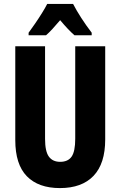

<svg xmlns="http://www.w3.org/2000/svg" viewBox="-20 -950 614 980"><path d="M517 -238Q517 -115 457.5 -52.5Q398 10 286 10Q176 10 117 -50.5Q58 -111 58 -235V-714H210V-241Q210 -177 229.5 -150.5Q249 -124 287 -124Q327 -124 345.5 -150.5Q364 -177 364 -242V-714H517ZM353 -930Q370 -897 394.5 -859Q419 -821 448 -783V-770H360Q344 -784 326 -803Q308 -822 287 -847Q266 -822 247.5 -802Q229 -782 215 -770H126V-783Q140 -802 159 -829.5Q178 -857 195 -884.5Q212 -912 221 -930Z"/></svg>

Font: Noto Sans Lao ExtraCondensed ExtraBold
Style: Regular
Weight: 800
Width: 2
Designer: Monotype Design Team
Foundry: Monotype Imaging Inc.
Version: Version 2.003; ttfautohint (v1.8.4.7-5d5b)